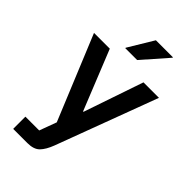

<svg xmlns="http://www.w3.org/2000/svg" viewBox="-275 -795 1075 1075"><g transform="rotate(45 262.0 -258.0)"><path d="M65 200V103.3H174.2L211.7 1.7L5 -500H130L272.5 -145.8H275.8L396.7 -500H519.2L332.5 0L294.2 102.5Q275.8 150.8 251.7 175.4Q227.5 200 177.5 200ZM189.2 -563.3V-566.7L279.2 -715.8H414.2V-712.5L283.3 -563.3Z"/></g></svg>

Font: Funnel Sans SemiBold
Style: Regular
Weight: 600
Designer: NORD ID, Kristian Moeller
Foundry: Dicotype
Version: Version 1.000